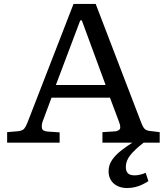

<svg xmlns="http://www.w3.org/2000/svg" viewBox="-20 -720 842 969"><path d="M622 229Q593 229 571.5 218Q550 207 539 188Q528 169 528 145Q528 111 547.5 84.5Q567 58 595 37Q623 16 648 0H497V-53L559 -57Q575 -58 583.5 -67Q592 -76 580 -107L535 -227H240L196 -109Q189 -90 191.5 -74Q194 -58 221 -56L281 -52V0H16V-53L73 -58Q90 -60 99.5 -68Q109 -76 122 -110L351 -700H463L690 -108Q698 -85 707 -73Q716 -61 737 -59L786 -53V0H705Q661 34 638 62.5Q615 91 615 123Q615 143 625 154Q635 165 660 165Q674 165 689.5 161Q705 157 715 152L729 194Q717 202 700 210.5Q683 219 663 224Q643 229 622 229ZM262 -291H513L393 -617H385Z"/></svg>

Font: Literata Variable Black
Style: Regular
Weight: 900
Designer: Latin by Veronika Burian and Jose Scaglione. Greek by Irene Vlachou. Cyrillic by Vera Evstafieva.
Foundry: TypeTogether
Version: Version 3.021